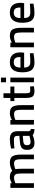

<svg xmlns="http://www.w3.org/2000/svg" viewBox="1641 -2381 751 4073"><g transform="rotate(-90 2016.5 -344.5)"><path d="M167 0H68V-500H167V-468Q239 -511 301 -511Q389 -511 429 -461Q519 -511 602 -511Q701 -511 737.5 -456Q774 -401 774 -267V0H675V-264Q675 -352 657.5 -387Q640 -422 584 -422Q557 -422 527 -414.5Q497 -407 480 -400L464 -392Q473 -369 473 -259V0H373V-257Q373 -351 356 -386.5Q339 -422 283 -422Q256 -422 227 -415Q198 -408 182 -400L167 -393Z M1270 -347V-111Q1271 -89 1282.5 -79Q1294 -69 1318 -66L1314 11Q1231 11 1185 -27Q1103 11 1019 11Q873 11 873 -147Q873 -222 912.5 -256Q952 -290 1035 -297L1171 -309V-347Q1171 -390 1152.5 -407.5Q1134 -425 1094 -425Q1063 -425 1016 -422.5Q969 -420 937 -417L905 -414L902 -486Q1010 -511 1101 -511Q1190 -511 1230 -471.5Q1270 -432 1270 -347ZM1171 -237 1046 -225Q973 -219 973 -149Q973 -71 1038 -71Q1065 -71 1098.5 -77.5Q1132 -84 1151 -90L1171 -96Z M1509 0H1410V-500H1509V-468Q1584 -511 1651 -511Q1751 -511 1787 -455Q1823 -399 1823 -267V0H1724V-264Q1724 -352 1706 -387Q1688 -422 1630 -422Q1602 -422 1572 -415Q1542 -408 1526 -400L1509 -393Z M2218 -415H2074V-190Q2074 -122 2084 -100Q2094 -78 2134 -78L2218 -82L2223 -1Q2156 11 2121 11Q2037 11 2006 -28Q1975 -67 1975 -174V-415H1909V-500H1975V-647H2074V-500H2218Z M2308 0V-500H2407V0ZM2308 -592V-700H2407V-592Z M2739 -77Q2774 -77 2820 -79.5Q2866 -82 2895 -84L2923 -86L2925 -10Q2811 11 2725 11Q2614 11 2566.5 -50.5Q2519 -112 2519 -245Q2519 -511 2734 -511Q2838 -511 2890 -454.5Q2942 -398 2942 -280L2935 -208H2620Q2621 -141 2648 -109Q2675 -77 2739 -77ZM2619 -286H2843Q2843 -364 2818 -396Q2793 -428 2734 -428Q2675 -428 2647.5 -394.5Q2620 -361 2619 -286Z M3149 0H3050V-500H3149V-468Q3224 -511 3291 -511Q3391 -511 3427 -455Q3463 -399 3463 -267V0H3364V-264Q3364 -352 3346 -387Q3328 -422 3270 -422Q3242 -422 3212 -415Q3182 -408 3166 -400L3149 -393Z M3790 -77Q3825 -77 3871 -79.5Q3917 -82 3946 -84L3974 -86L3976 -10Q3862 11 3776 11Q3665 11 3617.5 -50.5Q3570 -112 3570 -245Q3570 -511 3785 -511Q3889 -511 3941 -454.5Q3993 -398 3993 -280L3986 -208H3671Q3672 -141 3699 -109Q3726 -77 3790 -77ZM3670 -286H3894Q3894 -364 3869 -396Q3844 -428 3785 -428Q3726 -428 3698.5 -394.5Q3671 -361 3670 -286Z"/></g></svg>

Font: TitilliumText
Style: Medium
Weight: 500
Designer: Accademia di Belle Arti di Urbino and others
Foundry: Accademia di Belle Arti di Urbino and others.
Version: Version 60.001